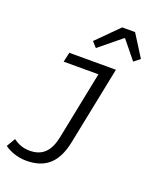

<svg xmlns="http://www.w3.org/2000/svg" viewBox="-189 -842 959 1162"><g transform="rotate(20 291.0 -261.5)"><path d="M122 217C255 217 318 145 344 14L445 -486H145L131 -424H355L267 13C249 101 208 153 121 153C77 153 44 138 15 117L-18 173C11 194 61 217 122 217ZM286 -568 428 -684H432L526 -568L565 -599L476 -740H393L255 -602L286 -568Z"/></g></svg>

Font: Source Code Variable
Style: Italic
Weight: 400
Italic angle: -11°
Monospace: yes
Designer: Paul D. Hunt, Teo Tuominen
Foundry: Adobe Systems Incorporated
Version: Version 1.005;PS 1.0;hotconv 16.6.54;makeotf.lib2.5.65590